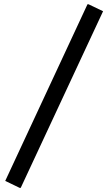

<svg xmlns="http://www.w3.org/2000/svg" viewBox="-20 -826 516 914"><path d="M73.7 68.4 4.9 35.2 396.5 -805.7H401.4L470.7 -772.5L78.6 68.4Z"/></svg>

Font: Nova Square
Style: Book
Weight: 400
Version: Version 2.000